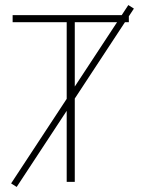

<svg xmlns="http://www.w3.org/2000/svg" viewBox="-20 -720 560 760"><path d="M46 20 24 6 488 -700 510 -686ZM244 0V-632H30V-660H490V-632H276V0Z"/></svg>

Font: Source Sans 3 ExtraLight ExtraLight
Style: Regular
Weight: 250
Version: Version 3.052;hotconv 1.1.0;makeotfexe 2.6.0